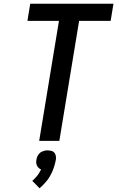

<svg xmlns="http://www.w3.org/2000/svg" viewBox="-20 -755 640 1029"><path d="M190 0 296 -643H127L142 -735H588L573 -643H404L298 0ZM192 254 153 214Q158 210 161.5 206.5Q165 203 168.5 199Q172 195 176 191Q180 187 183 182.5Q186 178 189.5 172Q193 166 195 163L200 153Q197 152 194 150Q191 148 188.5 146Q186 144 184 141.5Q182 139 180 136Q178 133 177 129.5Q176 126 175 123Q174 120 174 115Q174 110 174 108L175 103Q175 98 176.5 93.5Q178 89 180 84Q182 79 185 75Q188 71 191.5 67Q195 63 199.5 60.5Q204 58 208.5 56Q213 54 219.5 52.5Q226 51 228 51H235Q239 51 242.5 51.5Q246 52 250 52.5Q254 53 257.5 54Q261 55 264 57Q267 59 269.5 61.5Q272 64 274 67Q276 70 277 73Q278 76 279 80Q280 84 280 88.5Q280 93 280 95L279 103Q277 111 275.5 118.5Q274 126 271.5 133.5Q269 141 266.5 148.5Q264 156 261 163Q258 170 254 177.5Q250 185 246 192Q242 199 237.5 205.5Q233 212 227 218.5Q221 225 214 233Q207 241 204 243Z"/></svg>

Font: Iosevka Aile Semibold
Style: Italic
Weight: 600
Italic angle: -9°
Designer: Belleve Invis
Foundry: Belleve Invis
Version: Version 31.1.0; ttfautohint (v1.8.4)